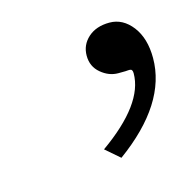

<svg xmlns="http://www.w3.org/2000/svg" viewBox="-50 -127 323 326"><g transform="rotate(-15 111.5 35.5)"><path d="M223.1 -1Q223.1 79.1 127.4 148.9L102.5 127.4Q184.6 69.3 184.6 15.6Q184.6 8.3 179.7 8.3H177.2Q175.8 8.8 159.4 8.8Q143.1 8.8 129.2 -2.9Q115.2 -14.6 115.2 -33.7Q115.2 -52.7 129.4 -65.4Q143.6 -78.1 167 -78.1Q190.4 -78.1 206.8 -56.9Q223.1 -35.6 223.1 -1Z"/></g></svg>

Font: RIT Rachana
Style: Regular
Weight: 400
Designer: Hussain KH
Version: 1.4.7